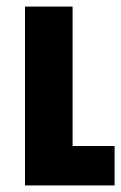

<svg xmlns="http://www.w3.org/2000/svg" viewBox="-20 -565 369 585"><path d="M329.1 0H56.2V-544.9H201.2V-120.1H329.1Z"/></svg>

Font: Telcell.Market
Style: Bold
Weight: 700
Designer: Rasmus Andersson, Sedrak Mkrtchyan
Version: Version 3.019;git-0a5106e0b